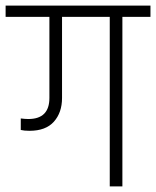

<svg xmlns="http://www.w3.org/2000/svg" viewBox="-40 -664 556 684"><path d="M496 -644V-604H396V0H351V-604H181V-315Q181 -263 152 -230.5Q123 -198 65 -198Q46 -198 34 -201V-242Q50 -240 61 -240Q136 -240 136 -315V-604H-20V-644Z"/></svg>

Font: Khand Light
Style: Regular
Weight: 300
Designer: Devanagari: Sanchit Sawaria, Jyotish Sonowal; Latin: Satya Rajpurohit
Foundry: Indian Type Foundry
Version: Version 1.101;PS 1.0;hotconv 1.0.78;makeotf.lib2.5.61930; tt